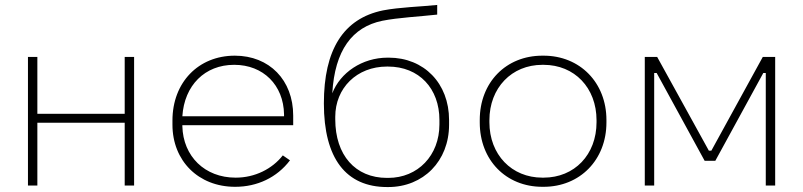

<svg xmlns="http://www.w3.org/2000/svg" viewBox="-20 -750 3246 776"><path d="M93 0H131V-254H484V0H522V-520H484V-290H131V-520H93Z M930 5H931C1019 5 1099 -32 1152 -102L1123 -122C1080 -67 1010 -32 933 -32H932C808 -32 720 -118 717 -240V-244H1165V-283C1165 -426 1069 -525 929 -525C782 -525 677 -417 677 -263V-246C677 -100 782 5 930 5ZM717 -280C725 -405 808 -488 926 -488H927C1044 -488 1126 -406 1128 -288V-280Z M1545 6H1549C1691 6 1795 -99 1795 -246V-265C1795 -413 1694 -517 1551 -517H1547C1443 -517 1355 -456 1323 -373C1333 -547 1404 -641 1525 -666C1590 -679 1676 -683 1747 -691V-730C1680 -723 1596 -721 1528 -708C1367 -675 1289 -548 1289 -332C1289 -110 1378 6 1545 6ZM1544 -31C1416 -31 1335 -123 1335 -268V-278C1335 -394 1422 -481 1544 -481H1548C1674 -481 1756 -392 1756 -265V-247C1756 -122 1669 -31 1549 -31Z M2172 5H2177C2324 5 2431 -104 2431 -255V-265C2431 -416 2324 -525 2177 -525H2172C2025 -525 1919 -417 1919 -265V-255C1919 -103 2025 5 2172 5ZM2172 -32C2048 -32 1958 -125 1958 -256V-264C1958 -395 2048 -488 2172 -488H2177C2302 -488 2391 -395 2391 -264V-256C2391 -125 2302 -32 2177 -32Z M2586 0H2624V-455H2634L2828 -100H2871L3065 -455H3075V0H3113V-520H3063L2855 -141H2845L2636 -520H2586Z"/></svg>

Font: Fixel Display ExtraLight
Style: Regular
Weight: 200
Designer: AlfaBravo + MacPaw
Foundry: Kyrylo Tkachov, Marchela Mozhyna, Serhii Makarenko, Maria Weinstein, Zakhar Kryvoshyya
Version: Version 1.211